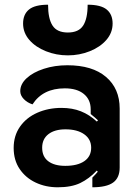

<svg xmlns="http://www.w3.org/2000/svg" viewBox="-20 -786 581 815"><path d="M38 -158Q38 -210 65 -248.5Q92 -287 138.5 -307.5Q185 -328 241 -328Q287 -328 323.5 -313.5Q360 -299 391 -270L396 -275Q387 -284 365 -302V-322Q365 -363 336 -387Q307 -411 255 -411Q162 -411 118 -343Q96 -350 81 -365.5Q66 -381 66 -399Q66 -429 93 -454Q120 -479 166 -494Q212 -509 266 -509Q372 -509 430 -459.5Q488 -410 488 -325V-75Q488 -31 460 -11Q432 9 372 9V-32Q389 -49 395 -57L391 -62Q358 -27 320.5 -9Q283 9 225 9Q174 9 131.5 -11Q89 -31 63.5 -68.5Q38 -106 38 -158ZM367 -159Q367 -195 337.5 -216Q308 -237 258 -237Q212 -237 185.5 -216.5Q159 -196 159 -159Q159 -121 185 -101.5Q211 -82 257 -82Q309 -82 338 -102Q367 -122 367 -159ZM78 -686Q78 -725 103 -745.5Q128 -766 184 -766Q184 -707 203 -677.5Q222 -648 268 -648Q314 -648 333 -677.5Q352 -707 352 -766Q408 -766 433 -745.5Q458 -725 458 -686Q458 -647 431.5 -616.5Q405 -586 361 -568.5Q317 -551 268 -551Q219 -551 175 -568.5Q131 -586 104.5 -616.5Q78 -647 78 -686Z"/></svg>

Font: K2D
Style: Bold
Weight: 700
Designer: Katatrad Aksorn Co.,Ltd.
Foundry: Cadson Demak Co.,Ltd.
Version: Version 1.000; ttfautohint (v1.6)